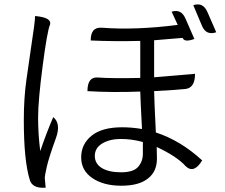

<svg xmlns="http://www.w3.org/2000/svg" viewBox="-20 -822 1040 887"><path d="M452 -159Q418 -138 418 -102Q418 -66 450 -46Q483 -26 539 -26Q596 -26 618 -51Q640 -76 640 -112V-166Q589 -180 538 -180Q487 -180 452 -159ZM873 -798Q918 -813 938 -767L979 -673Q932 -657 913 -703L873 -798ZM142 -748Q221 -741 211 -708Q198 -678 177 -517Q156 -357 156 -279Q156 -201 166 -124Q194 -207 226 -281Q263 -251 238 -183Q206 -95 196 -51Q186 -7 187 2L191 45Q128 50 117 7Q90 -82 90 -267Q90 -369 102 -453Q114 -537 124 -606Q142 -721 142 -748ZM704 -143 705 -89Q705 -29 663 3Q622 36 540 36Q459 36 407 1Q355 -34 355 -95Q355 -156 403 -195Q451 -234 544 -234Q590 -234 636 -226Q629 -356 628 -399Q497 -394 384 -401Q384 -467 431 -464Q497 -459 628 -462V-633Q505 -630 399 -635Q399 -698 450 -694Q606 -682 801 -707L773 -768Q817 -782 837 -736L878 -642Q831 -625 824 -647L692 -636V-465L881 -481Q881 -416 837 -411Q804 -407 692 -401Q693 -352 700 -210Q814 -173 914 -81Q876 -18 838 -54Q798 -99 704 -143Z"/></svg>

Font: Swei Half Moon CJK TC
Style: DemiLight
Weight: 350
Version: Version 2.125